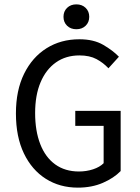

<svg xmlns="http://www.w3.org/2000/svg" viewBox="-20 -848 640 880"><path d="M337 12Q254 12 190 -28.5Q126 -69 89.5 -145Q53 -221 53 -328Q53 -434 90.5 -510Q128 -586 193.5 -627Q259 -668 344 -668Q409 -668 453 -642.5Q497 -617 525 -588L477 -535Q454 -560 422.5 -577Q391 -594 344 -594Q282 -594 236.5 -562Q191 -530 166 -471Q141 -412 141 -330Q141 -248 164.5 -187.5Q188 -127 233 -94.5Q278 -62 342 -62Q376 -62 406.5 -72Q437 -82 455 -100V-271H325V-340H533V-64Q502 -32 451.5 -10Q401 12 337 12ZM330 -714Q304 -714 287.5 -730Q271 -746 271 -771Q271 -796 287.5 -812Q304 -828 330 -828Q356 -828 372.5 -812Q389 -796 389 -771Q389 -746 372.5 -730Q356 -714 330 -714Z"/></svg>

Font: Source Code Variable
Style: Regular
Weight: 400
Monospace: yes
Designer: Paul D. Hunt, Teo Tuominen
Foundry: Adobe Systems Incorporated
Version: Version 1.010;hotconv 1.0.106;makeotfexe 2.5.65593